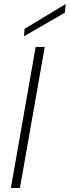

<svg xmlns="http://www.w3.org/2000/svg" viewBox="-20 -933 346 953"><path d="M34 0 157 -700H202L79 0ZM99 -753 102 -790 306 -913 302 -870Z"/></svg>

Font: DM Sans 20pt ExtraLight
Style: Italic
Weight: 250
Italic angle: -10°
Version: Version 4.004;gftools[0.9.30]